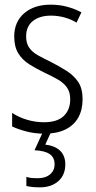

<svg xmlns="http://www.w3.org/2000/svg" viewBox="-20 -563 410 823"><path d="M334 -138Q334 -92 315.5 -59Q297 -26 260.5 -8Q224 10 171 10Q129 10 93 0.5Q57 -9 32 -21V-79Q61 -60 96.5 -49.5Q132 -39 168 -39Q225 -39 253 -65.5Q281 -92 281 -138Q281 -168 267 -188Q253 -208 227.5 -222.5Q202 -237 170 -252Q134 -269 104.5 -288Q75 -307 58 -335Q41 -363 41 -407Q41 -469 83.5 -506Q126 -543 197 -543Q235 -543 268 -534Q301 -525 329 -510L308 -466Q286 -480 257 -488Q228 -496 199 -496Q150 -496 121 -473Q92 -450 92 -407Q92 -377 105.5 -358Q119 -339 143.5 -325.5Q168 -312 199 -297Q234 -279 265 -259.5Q296 -240 315 -212Q334 -184 334 -138ZM260 141Q260 187 230 213.5Q200 240 151 240Q132 240 118 238.5Q104 237 93 234V195Q105 199 116 200Q127 201 141 201Q175 201 194.5 184.5Q214 168 214 141Q214 112 193 97.5Q172 83 128 81L165 0H200L174 57Q202 60 221.5 71Q241 82 250.5 100Q260 118 260 141Z"/></svg>

Font: Noto Sans Bengali Condensed Light
Style: Regular
Weight: 300
Width: 3
Designer: Jelle Bosma - Monotype Design Team
Foundry: Monotype Imaging Inc.
Version: Version 2.003